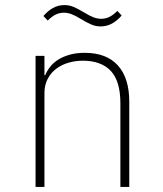

<svg xmlns="http://www.w3.org/2000/svg" viewBox="-20 -736 640 756"><path d="M120 0V-516H155V-440H158Q165 -457 177.5 -473Q190 -489 209 -501Q228 -513 254 -520.5Q280 -528 314 -528Q399 -528 444 -478.5Q489 -429 489 -335V0H454V-329Q454 -417 416 -457Q378 -497 306 -497Q277 -497 249.5 -489Q222 -481 201 -465Q180 -449 167.5 -425Q155 -401 155 -369V0ZM376 -632Q357 -632 339.5 -639.5Q322 -647 299 -661Q276 -675 261 -680.5Q246 -686 232 -686Q214 -686 199 -678.5Q184 -671 168 -655L151 -673Q168 -693 188.5 -704.5Q209 -716 234 -716Q253 -716 270.5 -708.5Q288 -701 311 -687Q334 -673 349 -667.5Q364 -662 378 -662Q396 -662 411 -669.5Q426 -677 442 -693L459 -675Q442 -655 421.5 -643.5Q401 -632 376 -632Z"/></svg>

Font: IBM Plex Mono ExtLt
Style: Regular
Weight: 200
Monospace: yes
Designer: Mike Abbink, Paul van der Laan, Pieter van Rosmalen
Foundry: Bold Monday
Version: Version 2.3